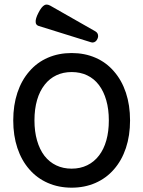

<svg xmlns="http://www.w3.org/2000/svg" viewBox="-20 -827 640 857"><path d="M405.8 -687Q418 -679.7 418 -666Q418 -661.1 415.5 -654.8Q412.6 -647 406.5 -642.1Q400.4 -637.2 393.1 -637.2Q391.6 -637.2 386.7 -638.2L151.9 -711.4Q139.6 -715.8 139.2 -728.5Q137.7 -743.2 151.9 -770.5Q165.5 -797.4 178.7 -804.2Q183.1 -806.6 188.5 -806.6Q194.8 -806.6 203.6 -802.2ZM488.8 -508.3Q523.4 -468.8 542 -413.1Q560.5 -357.4 560.5 -289.6Q560.5 -221.7 542 -166.3Q523.4 -110.8 488.8 -71.3Q454.6 -31.7 406.2 -10.5Q357.9 10.7 299.8 10.7Q241.7 10.7 193.4 -10.5Q145 -31.7 110.8 -71.3Q76.2 -110.8 57.6 -166.3Q39.1 -221.7 39.1 -289.6Q39.1 -357.4 57.6 -413.1Q76.2 -468.8 110.8 -508.3Q145 -548.3 193.4 -569.3Q241.7 -590.3 299.8 -590.3Q357.9 -590.3 406.2 -569.3Q454.6 -548.3 488.8 -508.3ZM179.7 -449.2Q157.2 -420.9 145.5 -380.6Q133.8 -340.3 133.8 -289.6Q133.8 -240.2 145.3 -200.2Q156.7 -160.2 178.2 -131.8Q200.2 -103.5 231 -88.9Q261.7 -74.2 299.8 -74.2Q338.4 -74.2 369.4 -89.4Q400.4 -104.5 421.9 -132.8Q443.4 -160.6 454.6 -200.4Q465.8 -240.2 465.8 -289.6Q465.8 -339.4 454.3 -379.4Q442.9 -419.4 421.4 -447.8Q399.9 -476.1 369.1 -490.7Q338.4 -505.4 299.8 -505.4Q262.2 -505.4 231.7 -491Q201.2 -476.6 179.7 -449.2Z"/></svg>

Font: Courier Prime Medium
Style: Regular
Weight: 500
Designer: Alan Dague-Greene
Foundry: Quote-Unquote Apps
Version: Version 1.202